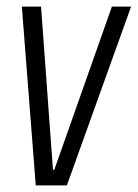

<svg xmlns="http://www.w3.org/2000/svg" viewBox="-20 -560 416 580"><path d="M46 -540H104L140 -47H144L318 -540H376L182 0H88Z"/></svg>

Font: Pathway Extreme Condensed Thin
Style: Italic
Weight: 250
Width: 3
Italic angle: -8°
Version: Version 1.001;gftools[0.9.26]